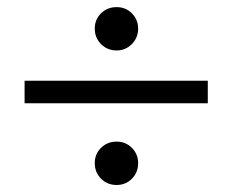

<svg xmlns="http://www.w3.org/2000/svg" viewBox="-20 -590 661 545"><path d="M49.8 -360.8H569.8V-296.9H49.8ZM249 -127Q249 -152.8 266.8 -170.4Q284.7 -188 311 -188Q336.9 -188 354.5 -170.2Q372.1 -152.3 372.1 -127Q372.1 -100.6 354.5 -82.8Q336.9 -64.9 311 -64.9Q284.7 -64.9 266.8 -82.8Q249 -100.6 249 -127ZM311 -569.8Q336.9 -569.8 354.5 -552Q372.1 -534.2 372.1 -508.8Q372.1 -482.9 354.2 -464.8Q336.4 -446.8 311 -446.8Q284.7 -446.8 266.8 -464.8Q249 -482.9 249 -508.8Q249 -534.7 266.8 -552.2Q284.7 -569.8 311 -569.8Z"/></svg>

Font: Amethysta
Style: Regular
Weight: 400
Designer: Konstantin Vinogradov, Alexei Vanyashin
Foundry: Cyreal (www.cyreal.org)
Version: Version 1.002